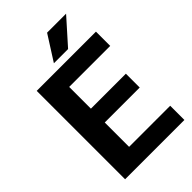

<svg xmlns="http://www.w3.org/2000/svg" viewBox="-265 -998 1092 1092"><g transform="rotate(-45 281.0 -451.5)"><path d="M210 -114.3V-310.1H491.2V-421.4H210V-596.2H540V-710.9H63.5V0H540.5V-114.3ZM357.9 -752.9 492.2 -903.3H339.4L243.7 -752.9Z"/></g></svg>

Font: Vazirmatn
Style: Bold
Weight: 700
Designer: Saber Rastikerdar
Foundry: Saber Rastikerdar
Version: Version 33.003